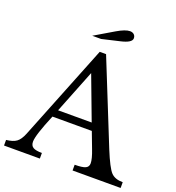

<svg xmlns="http://www.w3.org/2000/svg" viewBox="-172 -1092 1123 1224"><g transform="rotate(20 389.5 -480.0)"><path d="M529 -171 488 -279H221Q159 -131 159 -87Q159 -60 177 -49Q195 -38 237 -38V0H-6V-38Q40 -43 63 -60Q86 -77 103 -119L363 -770H406L633 -206Q678 -96 705 -67.5Q732 -39 785 -39V0H459V-39Q511 -39 531.5 -48.5Q552 -58 552 -82Q552 -112 529 -171ZM358 -624 241 -329H469ZM343 -850H283L413 -927Q469 -960 500 -960Q517 -960 527.5 -950.5Q538 -941 538 -925Q538 -895 463 -878Z"/></g></svg>

Font: Libre Baskerville
Style: Regular
Weight: 400
Designer: Pablo Impallari, Rodrigo Fuenzalida
Foundry: Pablo Impallari, Rodrigo Fuenzalida
Version: Version 1.000